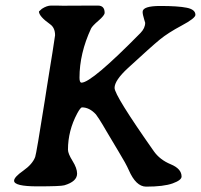

<svg xmlns="http://www.w3.org/2000/svg" viewBox="-20 -677 730 698"><path d="M498.5 -633.8Q498.5 -655.3 562.7 -655.3Q627 -655.3 658.7 -648.9Q690.4 -642.6 690.4 -623Q690.4 -610.8 640.6 -584.2Q590.8 -557.6 561 -533.2Q531.2 -508.8 445.3 -429.7Q396.5 -384.8 396.5 -357.4Q396.5 -330.1 539.1 -127.4Q561 -96.2 600.6 -79.8Q640.1 -63.5 640.1 -35.2Q640.1 -22 607.7 -10.3Q575.2 1.5 510.7 1.5Q474.1 1 448.2 -58.6Q438 -82 411.6 -125.2Q385.3 -168.5 367.9 -198.5Q350.6 -228.5 339.8 -245.1L328.6 -261.2Q305.2 -286.6 278.3 -286.6Q272.5 -286.6 260.7 -264.6Q227.1 -201.7 227.1 -132.8Q227.1 -118.7 243.7 -92Q260.3 -65.4 260.3 -45.9Q260.3 -17.1 213.9 -3.4Q200.7 0.5 116 0.5Q31.2 0.5 31.2 -20Q31.2 -33.2 64.7 -56.6Q98.1 -80.1 107.9 -106.4Q112.3 -118.2 143.1 -313L149.9 -356.9Q158.2 -408.7 161.1 -427Q164.1 -445.3 167.5 -466.3L170.9 -487.3Q175.3 -515.1 177.2 -528.8L180.2 -548.8Q180.2 -576.2 162.1 -588.9Q121.6 -617.7 121.6 -635.3L132.3 -645Q150.4 -656.7 165.5 -656.7H186.5L208 -656.2L314.5 -656.7H335.9Q360.4 -656.7 360.4 -630.4Q360.4 -621.1 337.9 -601.8Q315.4 -582.5 311 -573.2Q269 -482.9 269 -394.5Q269 -376.5 276.4 -376.5Q313 -376.5 490.7 -557.1Q507.8 -574.7 507.8 -594.2L504.4 -605.5Q498.5 -624.5 498.5 -633.8Z"/></svg>

Font: Averia Serif Libre
Style: Bold Italic
Weight: 700
Italic angle: -6.90001°
Version: Version 1.002